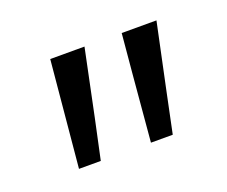

<svg xmlns="http://www.w3.org/2000/svg" viewBox="-52 -757 419 355"><g transform="rotate(-20 157.5 -579.5)"><path d="M138.7 -683.6Q122.1 -683.6 71.3 -683.6Q66.4 -631.8 51.8 -474.6Q62.5 -474.6 94.7 -474.6Q106.4 -527.3 138.7 -683.6ZM280.3 -683.6Q262.7 -683.6 211.9 -683.6Q207 -631.8 193.4 -474.6Q204.1 -474.6 236.3 -474.6Q247.1 -527.3 280.3 -683.6Z"/></g></svg>

Font: TextaAlt
Style: Regular
Weight: 400
Designer: Daniel Hernandez & Miguel Hernandez
Version: Version 1.005;com.myfonts.easy.latinotype.texta.alt-regular.